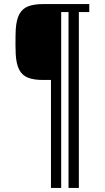

<svg xmlns="http://www.w3.org/2000/svg" viewBox="-20 -820 513 940"><path d="M229.5 100V-428.5H189.5Q146 -428.5 117.5 -439.5Q89 -450.5 74.5 -477.8Q60 -505 57 -553.5Q56 -575.5 55.8 -598.5Q55.5 -621.5 56 -641.5Q56.5 -661.5 57 -674.5Q60 -723.5 74.8 -750.8Q89.5 -778 118 -789Q146.5 -800 189.5 -800H417V-761H366V100H315.5V-761H279.5V100Z"/></svg>

Font: Big Shoulders Text Thin Light
Style: Regular
Weight: 300
Version: Version 2.002